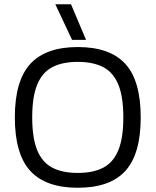

<svg xmlns="http://www.w3.org/2000/svg" viewBox="-20 -876 734 906"><path d="M320 -688 241 -856H315L386 -688ZM347 10Q196 10 123 -69.5Q50 -149 50 -322Q50 -495 123 -574.5Q196 -654 347 -654Q499 -654 571.5 -574.5Q644 -495 644 -322Q644 -149 571.5 -69.5Q499 10 347 10ZM347 -60Q420 -60 467.5 -85Q515 -110 538.5 -167.5Q562 -225 562 -322Q562 -419 538.5 -476.5Q515 -534 467.5 -559Q420 -584 347 -584Q274 -584 226.5 -559Q179 -534 155.5 -476.5Q132 -419 132 -322Q132 -225 155.5 -167.5Q179 -110 226.5 -85Q274 -60 347 -60Z"/></svg>

Font: Kanit Light
Style: Regular
Weight: 300
Designer: Katatrad Team
Foundry: CadsonDemak
Version: Version 2.000; ttfautohint (v1.8.3)